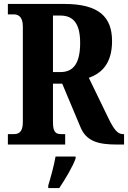

<svg xmlns="http://www.w3.org/2000/svg" viewBox="-20 -734 650 975"><path d="M20 0H311V-53H293C266 -53 249 -59 249 -113V-309H296L388 -90C418 -15 481 0 575 0H610V-53H604C576 -53 557 -79 529 -137L431 -339C495 -361 549 -411 549 -525C549 -646 485 -714 306 -714H20V-661H49C68 -661 96 -654 96 -600V-113C96 -59 71 -53 49 -53H20ZM287 -368H249V-655H287C354 -655 387 -612 387 -516C387 -419 357 -368 287 -368ZM225 208V221H281C310 178 349 113 364 71V61H262C255 105 237 168 225 208Z"/></svg>

Font: Noto Serif Thai ExtraCondensed ExtraBold
Style: Regular
Weight: 800
Width: 2
Designer: Monotype Design Team
Foundry: Monotype Imaging Inc.
Version: Version 2.002